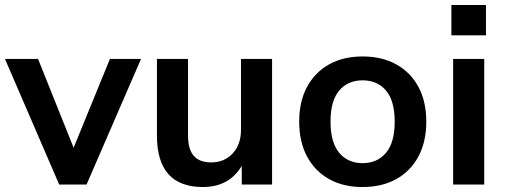

<svg xmlns="http://www.w3.org/2000/svg" viewBox="-22 -742 2035 772"><path d="M216 0 -2 -505H131L274 -148L420 -505H545L326 0Z M794 10Q609 10 609 -197V-505H734V-198Q734 -142 757 -115.5Q780 -89 827 -89Q880 -89 913.5 -125Q947 -161 947 -220V-505H1072V0H950V-75Q899 10 794 10Z M1436 10Q1358 10 1301 -22Q1244 -54 1212.5 -113Q1181 -172 1181 -253Q1181 -334 1212.5 -392.5Q1244 -451 1301 -483Q1358 -515 1436 -515Q1514 -515 1571.5 -483Q1629 -451 1660.5 -392.5Q1692 -334 1692 -253Q1692 -172 1660.5 -113Q1629 -54 1571.5 -22Q1514 10 1436 10ZM1436 -86Q1495 -86 1530 -127.5Q1565 -169 1565 -253Q1565 -337 1530 -378Q1495 -419 1436 -419Q1377 -419 1342 -378Q1307 -337 1307 -253Q1307 -169 1342 -127.5Q1377 -86 1436 -86Z M1793 -600V-722H1932V-600ZM1800 0V-505H1925V0Z"/></svg>

Font: MulishBold
Style: Bold
Weight: 700
Designer: Vernon Adams
Foundry: Vernon Adams
Version: Version 3.602; ttfautohint (v1.8.3)